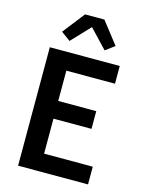

<svg xmlns="http://www.w3.org/2000/svg" viewBox="-141 -1065 882 1151"><g transform="rotate(15 300.0 -490.0)"><path d="M87 0V-735H521V-625H219V-437H455V-327H219V-110H521V0ZM191 -802 134 -844 240 -980H360L466 -844L409 -802L300 -917Z"/></g></svg>

Font: Iosevka Aile Extrabold
Style: Regular
Weight: 800
Designer: Belleve Invis
Foundry: Belleve Invis
Version: Version 27.3.5; ttfautohint (v1.8.4)